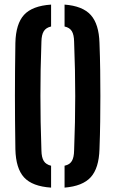

<svg xmlns="http://www.w3.org/2000/svg" viewBox="-20 -828 514 855"><path d="M207.5 7.5Q124 2 87.2 -38Q50.5 -78 48.5 -163.5Q47.5 -229.5 47 -287.8Q46.5 -346 46.5 -401.5Q46.5 -457 47 -514.8Q47.5 -572.5 48.5 -637Q50.5 -722 87.2 -762Q124 -802 207.5 -807.5V-710Q185 -705 175 -689Q165 -673 164.5 -642.5Q162 -577.5 161 -518.2Q160 -459 160 -401.8Q160 -344.5 161 -284.8Q162 -225 164.5 -158Q165 -127 175 -111Q185 -95 207.5 -90ZM267.5 7.5V-90Q290.5 -95 300 -111Q309.5 -127 310 -158Q312.5 -224 313.8 -283.5Q315 -343 315 -400.2Q315 -457.5 313.8 -517Q312.5 -576.5 310 -642.5Q309.5 -673 300 -689Q290.5 -705 267.5 -710V-807.5Q348 -801.5 384.2 -761.2Q420.5 -721 423 -637Q425.5 -572 426.2 -514.2Q427 -456.5 427 -400.8Q427 -345 426.2 -287Q425.5 -229 423 -163.5Q420.5 -79 384.2 -39Q348 1 267.5 7.5Z"/></svg>

Font: Big Shoulders Stencil Text Thin
Style: Bold
Weight: 700
Version: Version 2.001